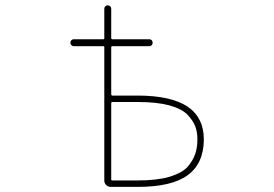

<svg xmlns="http://www.w3.org/2000/svg" viewBox="-20 -733 1040 729"><path d="M400.4 -23.4Q390.6 -23.4 383.3 -30.3Q376 -37.1 376 -47.9V-553.7Q376 -557.6 372.1 -557.6H259.8Q254.9 -557.6 251 -561.5Q247.1 -565.4 247.1 -570.8Q247.1 -576.2 251 -580.1Q254.9 -584 259.8 -584H372.1Q376 -584 376 -587.9V-700.2Q376 -705.1 379.9 -709Q383.8 -712.9 389.2 -712.9Q394.5 -712.9 398.4 -709Q402.3 -705.1 402.3 -700.2V-587.9Q402.3 -584 407.2 -584H546.9Q552.7 -584 556.2 -580.1Q559.6 -576.2 559.6 -570.8Q559.6 -565.4 556.2 -561.5Q552.7 -557.6 546.9 -557.6H407.2Q402.3 -557.6 402.3 -553.7V-375Q402.3 -370.1 407.2 -370.1H502.9Q628.9 -370.1 692.4 -328.1Q722.7 -307.6 738.3 -276.4Q753.9 -245.1 753.9 -204.1Q753.9 -158.2 738.3 -124Q723.6 -90.8 693.4 -68.4Q632.8 -23.4 502.9 -23.4ZM402.3 -51.8Q402.3 -47.9 407.2 -47.9H502.9Q575.2 -47.9 623 -61.5Q670.9 -76.2 692.4 -99.6Q712.9 -124 721.2 -148.4Q729.5 -172.9 729.5 -204.1Q729.5 -231.4 721.7 -252.4Q713.9 -273.4 693.4 -295.9Q671.9 -319.3 623 -333Q575.2 -345.7 502.9 -345.7H407.2Q402.3 -345.7 402.3 -340.8Z"/></svg>

Font: Rounded-X Mgen+ 1m thin
Style: Regular
Weight: 100
Designer: [Source Han Sans]
Ryoko NISHIZUKA  (kana & ideographs); Paul D. Hunt (Latin, Greek & Cyrillic); Wenlong ZHANG  (bopomofo
Version: Version 1.059.20150602